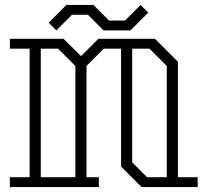

<svg xmlns="http://www.w3.org/2000/svg" viewBox="-20 -757 840 777"><path d="M780 -40V0H553L470 -83V-560H400L330 -490V-40H380V0H20V-40H100V-560H20V-600H237L308 -530L378 -600H607L700 -507V-40ZM285 -40V-490L215 -560H145V-40ZM575 -40H655V-490L585 -560H515V-100ZM249 -737 177 -665 208 -634 271 -697H336L399 -634H508L580 -706L549 -737L486 -674H421L358 -737Z"/></svg>

Font: Kumar One Outline
Style: Regular
Weight: 400
Designer: Parimal Parmar
Foundry: Indian Type Foundry
Version: Version 1.000;PS 1.000;hotconv 1.0.88;makeotf.lib2.5.647800